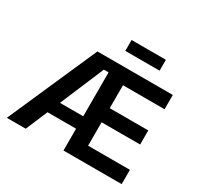

<svg xmlns="http://www.w3.org/2000/svg" viewBox="-189 -1138 1395 1359"><g transform="rotate(30 509.0 -459.0)"><path d="M23.9 0 344.2 -727.5H960.4V-610.8H620.6V-423.3H935.5V-308.1H620.6V-116.7H962.4V0H486.8V-638.7H448.2L178.2 0ZM194.8 -178.2V-279.8H559.1V-178.2ZM793.5 -918.5V-829.6H513.2V-918.5Z"/></g></svg>

Font: Inter
Style: 650
Weight: 650
Designer: Rasmus Andersson
Foundry: rsms
Version: Version 4.001;git-66647c0bb